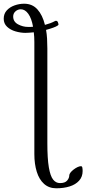

<svg xmlns="http://www.w3.org/2000/svg" viewBox="-110 -726 465 1034"><path d="M193 288Q154 288 127.5 264.5Q101 241 88 199Q75 157 75 104V-500Q75 -528 72 -552Q60 -551 49 -550Q38 -549 27 -549Q1 -549 -26.5 -557Q-54 -565 -72 -582Q-90 -599 -90 -625Q-90 -652 -73.5 -670Q-57 -688 -31.5 -697Q-6 -706 20 -706Q64 -706 91.5 -675.5Q119 -645 132 -592Q147 -596 160.5 -601Q174 -606 185 -612Q187 -613 188.5 -613.5Q190 -614 191 -614Q199 -614 202 -606Q205 -598 205 -593Q205 -592 203.5 -591Q202 -590 200 -588Q193 -583 176.5 -577Q160 -571 138 -565Q142 -543 143.5 -518Q145 -493 145 -465V45Q145 128 153 175Q161 222 176 241Q191 260 213 260Q240 260 251.5 246.5Q263 233 263 219Q263 212 269.5 203.5Q276 195 286.5 187Q297 179 307.5 174Q318 169 326 169Q332 169 333.5 177Q335 185 335 195Q335 226 316 247Q297 268 265 278Q233 288 193 288ZM41 -581Q48 -581 54.5 -581Q61 -581 68 -582Q60 -627 42.5 -651.5Q25 -676 2 -676Q-14 -676 -26.5 -665Q-39 -654 -39 -637Q-39 -609 -13 -595Q13 -581 41 -581Z"/></svg>

Font: EB Garamond
Style: Italic
Weight: 400
Italic angle: -17.2°
Designer: Georg Duffner and Octavio Pardo
Foundry: Georg Duffner
Version: Version 1.001